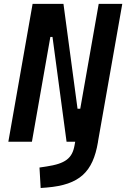

<svg xmlns="http://www.w3.org/2000/svg" viewBox="-20 -713 635 966"><path d="M314.9 0H358.4L355 18.6C343.3 84.5 307.6 110.4 214.4 124.5L178.7 129.9L184.6 232.9L215.3 230.5C380.9 216.8 447.3 151.9 472.7 2.9L473.6 -3.9L595.2 -693.4H476.6L383.8 -166H370.1L299.3 -693.4H144L22 0H140.6L233.4 -527.3H244.1Z"/></svg>

Font: Cascadia Code SemiBold
Style: Italic
Weight: 600
Italic angle: -10°
Monospace: yes
Designer: Aaron Bell
Foundry: Saja Typeworks
Version: Version 2404.023